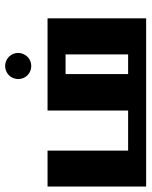

<svg xmlns="http://www.w3.org/2000/svg" viewBox="56 -622 567 718"><g transform="rotate(-90 339.0 -263.5)"><path d="M0 -368.7H134.3V-67.4H284.2V-368.7H628.9V0H0ZM420.4 -301.3V-67.4H494.1V-301.3ZM450.7 -527.3Q462.9 -527.3 474.6 -521Q486.3 -514.6 492.9 -502.9Q499.5 -491.2 499.5 -478.5Q499.5 -465.8 492.9 -454.1Q486.3 -442.4 474.9 -436Q463.4 -429.7 450.7 -429.7Q438 -429.7 426.3 -436Q414.6 -442.4 408.2 -454.1Q401.9 -465.8 401.9 -478.5Q401.9 -491.2 408.4 -502.9Q415 -514.6 426.8 -521Q438.5 -527.3 450.7 -527.3Z"/></g></svg>

Font: Aqlam Corner
Style: Regular
Weight: 400
Designer: Developer/ Husham Jawad
Version: Version 1.00;December 29, 2020;FontCreator 13.0.0.2683 32-bi